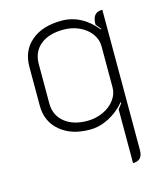

<svg xmlns="http://www.w3.org/2000/svg" viewBox="-108 -591 758 883"><g transform="rotate(-15 271.0 -150.0)"><path d="M462 160Q462 209 416 209V-47L435 -72L434 -77Q399 -36 355 -13.5Q311 9 265 9Q177 9 123.5 -36.5Q70 -82 70 -157V-342Q70 -419 123 -464Q176 -509 268 -509Q315 -509 357 -487Q399 -465 433 -422L434 -426L414 -451Q414 -481 425.5 -495Q437 -509 462 -509ZM115 -343V-156Q115 -100 155.5 -66.5Q196 -33 264 -33Q304 -33 339 -49Q374 -65 394.5 -92.5Q415 -120 415 -151V-348Q415 -380 395 -407.5Q375 -435 340.5 -451Q306 -467 266 -467Q195 -467 155 -434Q115 -401 115 -343Z"/></g></svg>

Font: K2D Thin
Style: Regular
Weight: 100
Designer: Katatrad Aksorn Co.,Ltd.
Foundry: Cadson Demak Co.,Ltd.
Version: Version 1.000; ttfautohint (v1.6)